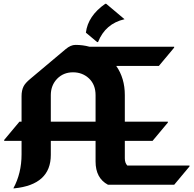

<svg xmlns="http://www.w3.org/2000/svg" viewBox="-20 -987 1035 1026"><path d="M542.5 -966.8Q542.5 -966.8 547.4 -966.8L645.5 -884.3Q543 -860.8 503.9 -762.2H499L439 -812.5Q449.7 -901.9 542.5 -966.8ZM556.6 0Q490.7 -35.2 490.7 -124V-234.4H251.5V-159.2Q251.5 0 56.2 19.5H51.3Q95.2 -61 95.2 -162.1V-234.4H2.4V-239.3L84 -336.9H95.2V-473.6Q95.2 -503.9 106 -525.4Q114.7 -543 141.6 -565.4L331.1 -724.6Q357.9 -747.1 383.3 -747.1Q422.9 -747.1 458 -737.3H910.6V-732.4L829.1 -634.8H601.1Q647 -569.3 647 -479V-336.9H877V-332L795.4 -234.4H647V-140.6Q647 -116.7 660.2 -102.5H992.7V-97.7L911.1 0ZM490.7 -336.9V-478.5Q490.7 -534.2 456.1 -567.4Q420.9 -600.6 370.1 -600.6Q319.3 -600.6 285.6 -566.4Q251.5 -531.2 251.5 -478.5V-336.9Z"/></svg>

Font: Gothica
Style: Bold
Weight: 700
Designer: Wojciech Kalinowski "wmk69" (wmk69@o2.pl)
Foundry: Wojciech Kalinowski "wmk69" (wmk69@o2.pl)
Version: Version 2.1.0; 2021-05-14